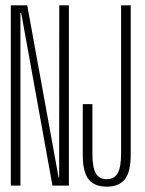

<svg xmlns="http://www.w3.org/2000/svg" viewBox="-20 -695 544 719"><path d="M20.5 0H56.5V-646H59.5L176.5 0H238V-675H202L201.5 -30H199.5L82 -675H20.5ZM380 4Q426 4 447.8 -24Q469.5 -52 469.5 -115.5V-675H433.5V-121.5Q433.5 -69 420.8 -46.5Q408 -24 380 -24Q351.5 -24 338.8 -46Q326 -68 326 -119V-305H290V-113.5Q290 -50.5 312 -23.2Q334 4 380 4Z"/></svg>

Font: Anybody ExtraCondensed ExtraLight
Style: Regular
Weight: 250
Width: 2
Version: Version 1.113;gftools[0.9.25]